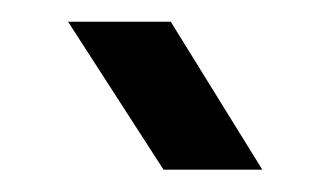

<svg xmlns="http://www.w3.org/2000/svg" viewBox="-20 -792 296 172"><path d="M126.5 -640 41 -772.5H133L215 -640Z"/></svg>

Font: Big Shoulders Stencil Display ExtraBold
Style: Regular
Weight: 800
Designer: Patric King
Foundry: XO Type Co
Version: Version 1.000